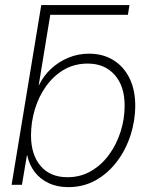

<svg xmlns="http://www.w3.org/2000/svg" viewBox="-20 -748 602 777"><path d="M163.1 -688 147 -727.5H503.9L497.6 -688ZM256.3 9.3Q211.4 9.3 176.8 -7.1Q142.1 -23.4 120.1 -52.5Q98.1 -81.5 90.3 -119.1H88.9L68.8 0H26.9L147 -727.5H189.9L136.7 -403.3H137.7Q155.8 -440.9 186.5 -469.5Q217.3 -498 256.6 -514.4Q295.9 -530.8 340.3 -530.8Q397 -530.8 439 -504.6Q481 -478.5 504.2 -431.4Q527.3 -384.3 527.3 -320.8Q527.3 -259.8 508.3 -200.9Q489.3 -142.1 453.6 -94.7Q418 -47.4 368.2 -19Q318.4 9.3 256.3 9.3ZM252.9 -30.8Q306.2 -30.8 348.6 -55.7Q391.1 -80.6 421.4 -122.1Q451.7 -163.6 468 -215.1Q484.4 -266.6 484.4 -320.3Q484.4 -399.9 443.8 -445.3Q403.3 -490.7 335 -490.7Q280.8 -490.7 238.3 -465.6Q195.8 -440.4 166 -398.4Q136.2 -356.4 120.8 -304.7Q105.5 -252.9 105.5 -200.2Q105.5 -122.1 144.3 -76.4Q183.1 -30.8 252.9 -30.8Z"/></svg>

Font: Inter 28pt ExtraLight
Style: Italic
Weight: 250
Italic angle: -9.3988°
Designer: Rasmus Andersson
Foundry: rsms
Version: Version 4.001;git-66647c0bb